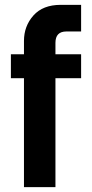

<svg xmlns="http://www.w3.org/2000/svg" viewBox="-20 -773 382 793"><path d="M315 -450H209V0H79V-450H25V-549H79V-604Q79 -665 118 -709Q157 -753 231 -753H315V-643H254Q209 -643 209 -596V-549H315Z"/></svg>

Font: Viga
Style: Regular
Weight: 400
Designer: Oscar Yáñez
Foundry: Fontstage
Version: Version 1.001